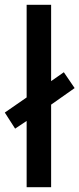

<svg xmlns="http://www.w3.org/2000/svg" viewBox="-34 -780 331 800"><path d="M77 0H179V-344L277 -413L232 -479L179 -442V-760H77V-374L-14 -311L29 -244L77 -276Z"/></svg>

Font: Noto Sans Arabic SemCond Med
Style: Regular
Weight: 500
Width: 4
Designer: Monotype Design Team, Nadine Chahine, Nizar Qandah and Khaled Hosny
Foundry: Monotype Imaging Inc.
Version: Version 2.012